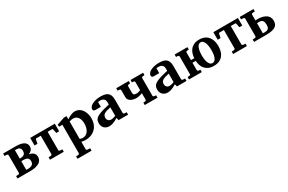

<svg xmlns="http://www.w3.org/2000/svg" viewBox="138 -1766 4873 3252"><g transform="rotate(-30 2574.5 -140.5)"><path d="M507.8 -146Q507.8 -117.2 498.3 -95.2Q488.8 -73.2 472.4 -56.9Q456.1 -40.5 433.6 -29.8Q411.1 -19 385.7 -12.5Q360.4 -5.9 333 -2.9Q305.7 0 278.8 0H22V-46.9L67.9 -49.8Q77.1 -50.8 83.5 -57.4Q89.8 -64 89.8 -73.2V-415Q89.8 -423.8 83.5 -430.4Q77.1 -437 67.9 -438L22 -440.9V-487.8H270Q327.1 -487.8 366.5 -478.5Q405.8 -469.2 430.2 -452.6Q454.6 -436 465.3 -413.3Q476.1 -390.6 476.1 -363.8Q476.1 -343.8 469.2 -327.1Q462.4 -310.5 450.7 -297.6Q439 -284.7 424.1 -275.1Q409.2 -265.6 393.1 -259.8Q418 -255.4 439 -246.3Q460 -237.3 475.3 -223.4Q490.7 -209.5 499.3 -190.2Q507.8 -170.9 507.8 -146ZM370.1 -140.1Q370.1 -163.1 362.3 -178.7Q354.5 -194.3 340.6 -204.1Q326.7 -213.9 307.9 -218Q289.1 -222.2 267.1 -222.2Q256.3 -222.2 245.1 -221.7Q233.9 -221.2 224.1 -220.2V-53.2Q226.6 -53.2 231.4 -53Q236.3 -52.7 241.5 -52.5Q246.6 -52.2 251.5 -52Q256.3 -51.8 258.8 -51.8Q284.2 -51.8 304.9 -56.6Q325.7 -61.5 340.1 -72Q354.5 -82.5 362.3 -99.4Q370.1 -116.2 370.1 -140.1ZM336.9 -358.9Q336.9 -378.9 330.8 -393.6Q324.7 -408.2 314.2 -418Q303.7 -427.7 289.6 -432.4Q275.4 -437 259.8 -437H224.1V-272.9H240.7Q250 -272.9 255.9 -273.9Q300.3 -279.3 318.6 -300.3Q336.9 -321.3 336.9 -358.9Z M977.1 -339.8 962.4 -411.1Q960 -422.4 956.8 -426.3Q953.6 -430.2 943.4 -430.2H859.9V-73.2Q859.9 -64 866.2 -57.4Q872.6 -50.8 881.8 -49.8L927.7 -46.9V0H657.7V-46.9L703.6 -49.8Q712.9 -50.8 719.2 -57.4Q725.6 -64 725.6 -73.2V-430.2H642.1Q631.8 -430.2 628.7 -426.3Q625.5 -422.4 623 -411.1L608.4 -339.8H552.2V-487.8H1033.2V-339.8Z M1469.2 -243.2Q1469.2 -275.9 1461.7 -306.2Q1454.1 -336.4 1438.7 -359.1Q1423.3 -381.8 1399.7 -395.5Q1376 -409.2 1343.3 -409.2Q1330.1 -409.2 1317.1 -406.7Q1304.2 -404.3 1293.5 -401.4Q1280.8 -397.9 1269.5 -394V-54.2Q1279.3 -50.3 1289.1 -47.9Q1297.4 -45.4 1306.6 -43.7Q1315.9 -42 1324.2 -42Q1360.4 -42 1387.5 -57.6Q1414.6 -73.2 1432.9 -100.3Q1451.2 -127.4 1460.2 -164.3Q1469.2 -201.2 1469.2 -243.2ZM1617.2 -257.8Q1617.2 -197.3 1598.1 -147.5Q1579.1 -97.7 1543.9 -62.3Q1508.8 -26.9 1459 -7.3Q1409.2 12.2 1347.2 12.2Q1332 12.2 1318.4 10.7Q1304.7 9.3 1293.5 7.3Q1280.8 5.4 1269.5 2V146Q1269.5 155.8 1275.6 162.4Q1281.7 168.9 1291.5 168.9L1344.2 171.9V219.2H1069.3V171.9L1113.3 168.9Q1122.6 168.9 1128.9 162.4Q1135.3 155.8 1135.3 146V-408.2H1069.3V-449.2L1217.3 -500H1269.5V-437Q1293 -454.6 1319.8 -468.3Q1342.8 -480 1371.1 -490Q1399.4 -500 1430.2 -500Q1460.4 -500 1486.3 -490.2Q1512.2 -480.5 1533 -463.6Q1553.7 -446.8 1569.6 -423.6Q1585.4 -400.4 1595.9 -373.5Q1606.4 -346.7 1611.8 -317.1Q1617.2 -287.6 1617.2 -257.8Z M1999.5 0 1986.3 -49.8Q1960.4 -32.2 1932.1 -18.6Q1907.2 -6.8 1876.5 2.7Q1845.7 12.2 1812.5 12.2Q1785.2 12.2 1761.5 3.2Q1737.8 -5.9 1720 -22.7Q1702.1 -39.6 1691.9 -63.5Q1681.6 -87.4 1681.6 -117.2Q1681.6 -139.6 1685.3 -158.7Q1689 -177.7 1700 -194.1Q1710.9 -210.4 1731.4 -225.3Q1752 -240.2 1785.9 -254.4Q1819.8 -268.6 1869.1 -282.7Q1918.5 -296.9 1987.3 -312V-324.2Q1987.3 -331.5 1987.8 -337.4Q1987.8 -344.2 1988.3 -351.1Q1988.8 -365.2 1985.4 -381.6Q1981.9 -397.9 1971.7 -411.9Q1961.4 -425.8 1942.9 -434.8Q1924.3 -443.8 1894.5 -443.8Q1884.3 -443.8 1876.2 -443.4Q1868.2 -442.9 1862.8 -441.9Q1856.4 -440.9 1851.6 -439.9V-345.2H1748.5Q1735.8 -344.2 1726.1 -347.7Q1717.8 -350.6 1710.7 -357.9Q1703.6 -365.2 1703.6 -380.9Q1703.6 -408.7 1723.4 -430.7Q1743.2 -452.6 1775.1 -468Q1807.1 -483.4 1846.9 -491.7Q1886.7 -500 1926.3 -500Q1969.2 -500 2004.9 -493.7Q2040.5 -487.3 2066.2 -469Q2091.8 -450.7 2105.7 -417.5Q2119.6 -384.3 2119.6 -330.1V-73.2Q2119.6 -64 2126 -57.4Q2132.3 -50.8 2141.6 -49.8L2185.5 -46.9V0ZM1986.3 -257.8Q1938 -248 1906.5 -237.8Q1875 -227.5 1856.4 -214.4Q1837.9 -201.2 1830.6 -184.3Q1823.2 -167.5 1823.2 -145Q1823.2 -129.4 1828.4 -116Q1833.5 -102.5 1843 -92.5Q1852.5 -82.5 1865.7 -76.7Q1878.9 -70.8 1894.5 -70.8Q1910.6 -70.8 1927 -74.2Q1943.4 -77.6 1956.5 -81.5Q1972.2 -86.4 1986.3 -92.8Z M2510.7 0V-46.9L2546.9 -49.8Q2555.7 -50.8 2562.3 -57.4Q2568.8 -64 2568.8 -73.2V-198.2Q2555.2 -192.4 2539.6 -187.7Q2523.9 -183.1 2508.5 -179.4Q2493.2 -175.8 2478.8 -173.8Q2464.4 -171.9 2453.6 -171.9Q2424.3 -171.9 2395.5 -178Q2366.7 -184.1 2343.8 -197.3Q2320.8 -210.4 2306.6 -231Q2292.5 -251.5 2292.5 -280.8V-415Q2292.5 -423.8 2286.1 -430.4Q2279.8 -437 2270.5 -438L2234.9 -440.9V-487.8H2479.5V-440.9L2448.7 -438Q2439.5 -437 2433.1 -430.4Q2426.8 -423.8 2426.8 -415V-293.9Q2426.8 -278.8 2429.2 -268.3Q2431.6 -257.8 2438.7 -251Q2445.8 -244.1 2459 -241Q2472.2 -237.8 2493.7 -237.8Q2510.3 -237.8 2530 -243.4Q2549.8 -249 2568.8 -257.8V-415Q2568.8 -423.8 2562.3 -430.4Q2555.7 -437 2546.9 -438L2514.6 -440.9V-487.8H2759.8V-440.9L2723.6 -438Q2714.4 -437 2708 -430.4Q2701.7 -423.8 2701.7 -415V-73.2Q2701.7 -64 2708 -57.4Q2714.4 -50.8 2723.6 -49.8L2759.8 -46.9V0Z M3141.6 0 3128.4 -49.8Q3102.5 -32.2 3074.2 -18.6Q3049.3 -6.8 3018.6 2.7Q2987.8 12.2 2954.6 12.2Q2927.2 12.2 2903.6 3.2Q2879.9 -5.9 2862.1 -22.7Q2844.2 -39.6 2834 -63.5Q2823.7 -87.4 2823.7 -117.2Q2823.7 -139.6 2827.4 -158.7Q2831.1 -177.7 2842 -194.1Q2853 -210.4 2873.5 -225.3Q2894 -240.2 2928 -254.4Q2961.9 -268.6 3011.2 -282.7Q3060.5 -296.9 3129.4 -312V-324.2Q3129.4 -331.5 3129.9 -337.4Q3129.9 -344.2 3130.4 -351.1Q3130.9 -365.2 3127.4 -381.6Q3124 -397.9 3113.8 -411.9Q3103.5 -425.8 3085 -434.8Q3066.4 -443.8 3036.6 -443.8Q3026.4 -443.8 3018.3 -443.4Q3010.3 -442.9 3004.9 -441.9Q2998.5 -440.9 2993.7 -439.9V-345.2H2890.6Q2877.9 -344.2 2868.2 -347.7Q2859.9 -350.6 2852.8 -357.9Q2845.7 -365.2 2845.7 -380.9Q2845.7 -408.7 2865.5 -430.7Q2885.3 -452.6 2917.2 -468Q2949.2 -483.4 2989 -491.7Q3028.8 -500 3068.4 -500Q3111.3 -500 3147 -493.7Q3182.6 -487.3 3208.3 -469Q3233.9 -450.7 3247.8 -417.5Q3261.7 -384.3 3261.7 -330.1V-73.2Q3261.7 -64 3268.1 -57.4Q3274.4 -50.8 3283.7 -49.8L3327.6 -46.9V0ZM3128.4 -257.8Q3080.1 -248 3048.6 -237.8Q3017.1 -227.5 2998.5 -214.4Q2980 -201.2 2972.7 -184.3Q2965.3 -167.5 2965.3 -145Q2965.3 -129.4 2970.5 -116Q2975.6 -102.5 2985.1 -92.5Q2994.6 -82.5 3007.8 -76.7Q3021 -70.8 3036.6 -70.8Q3052.7 -70.8 3069.1 -74.2Q3085.4 -77.6 3098.6 -81.5Q3114.3 -86.4 3128.4 -92.8Z M3954.6 -241.2Q3954.6 -285.2 3948.7 -323Q3942.9 -360.8 3931.2 -388.7Q3919.4 -416.5 3902.1 -432.4Q3884.8 -448.2 3861.8 -448.2Q3836.9 -448.2 3819.1 -432.4Q3801.3 -416.5 3789.8 -388.7Q3778.3 -360.8 3772.9 -323Q3767.6 -285.2 3767.6 -241.2Q3767.6 -196.8 3773.7 -159.9Q3779.8 -123 3791.5 -96.7Q3803.2 -70.3 3820.6 -55.7Q3837.9 -41 3860.8 -41Q3885.3 -41 3902.8 -55.7Q3920.4 -70.3 3931.9 -96.7Q3943.4 -123 3949 -159.9Q3954.6 -196.8 3954.6 -241.2ZM4090.8 -241.2Q4090.8 -190.9 4078.6 -145Q4066.4 -99.1 4038.8 -64.2Q4011.2 -29.3 3967.5 -8.5Q3923.8 12.2 3860.8 12.2Q3799.3 12.2 3756.8 -7.1Q3714.4 -26.4 3687.7 -58.1Q3661.1 -89.8 3648.2 -130.9Q3635.3 -171.9 3632.8 -215.8H3568.8V-73.2Q3568.8 -64 3575.2 -57.4Q3581.5 -50.8 3590.8 -49.8L3627 -46.9V0H3377V-46.9L3412.6 -49.8Q3421.9 -50.8 3428.2 -57.4Q3434.6 -64 3434.6 -73.2V-415Q3434.6 -423.8 3428.2 -430.4Q3421.9 -437 3412.6 -438L3377 -440.9V-487.8H3627V-440.9L3590.8 -438Q3581.5 -437 3575.2 -430.4Q3568.8 -423.8 3568.8 -415V-267.1H3633.8Q3636.2 -310.1 3648.9 -351.8Q3661.6 -393.6 3688.2 -426.5Q3714.8 -459.5 3757.1 -479.7Q3799.3 -500 3861.8 -500Q3904.3 -500 3938 -490Q3971.7 -480 3997.1 -462.2Q4022.5 -444.3 4040.3 -419.7Q4058.1 -395 4069.3 -366.5Q4080.6 -337.9 4085.7 -305.9Q4090.8 -273.9 4090.8 -241.2Z M4558.6 -339.8 4543.9 -411.1Q4541.5 -422.4 4538.3 -426.3Q4535.2 -430.2 4524.9 -430.2H4441.4V-73.2Q4441.4 -64 4447.8 -57.4Q4454.1 -50.8 4463.4 -49.8L4509.3 -46.9V0H4239.3V-46.9L4285.2 -49.8Q4294.4 -50.8 4300.8 -57.4Q4307.1 -64 4307.1 -73.2V-430.2H4223.6Q4213.4 -430.2 4210.2 -426.3Q4207 -422.4 4204.6 -411.1L4189.9 -339.8H4133.8V-487.8H4614.7V-339.8Z M4979 -147Q4979 -169.9 4975.1 -189Q4971.2 -208 4961.7 -221.9Q4952.1 -235.8 4936.3 -243.4Q4920.4 -251 4896 -251Q4893.6 -251 4887.5 -250.7Q4881.3 -250.5 4874.5 -250.5Q4867.7 -250.5 4861.1 -250.2Q4854.5 -250 4851.1 -250V-51.8Q4853 -51.8 4857.4 -51.5Q4861.8 -51.3 4867.2 -51.3Q4872.6 -51.3 4877.4 -51Q4882.3 -50.8 4884.8 -50.8Q4917.5 -50.8 4936.3 -58.8Q4955.1 -66.9 4964.6 -80.6Q4974.1 -94.2 4976.6 -111.3Q4979 -128.4 4979 -147ZM5118.2 -147Q5118.2 -110.8 5107.2 -83.5Q5096.2 -56.2 5068.8 -37.6Q5041.5 -19 4995.4 -9.5Q4949.2 0 4878.9 0H4648.9V-46.9L4694.8 -49.8Q4704.1 -50.8 4710.4 -57.4Q4716.8 -64 4716.8 -73.2V-415Q4716.8 -423.8 4710.4 -430.4Q4704.1 -437 4694.8 -438L4648.9 -440.9V-487.8H4918.9V-440.9L4873 -438Q4863.8 -437 4857.4 -430.4Q4851.1 -423.8 4851.1 -415V-303.2Q4859.9 -304.2 4872.3 -304.7Q4884.8 -305.2 4893.1 -305.2Q4947.3 -305.2 4989 -294.2Q5030.8 -283.2 5059.6 -262.7Q5088.4 -242.2 5103.3 -212.9Q5118.2 -183.6 5118.2 -147Z"/></g></svg>

Font: Charis SIL Cyr
Style: Bold
Weight: 700
Foundry: SIL International
Version: Version 5.000